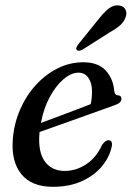

<svg xmlns="http://www.w3.org/2000/svg" viewBox="-20 -691 494 720"><path d="M399 -141.5Q391 -102.5 362.8 -68Q334.5 -33.5 287.8 -12Q241 9.5 178.5 9.5Q98.5 9.5 60 -38Q21.5 -85.5 28 -168.5Q32.5 -227 55 -279.2Q77.5 -331.5 113.8 -371.5Q150 -411.5 195.8 -434.5Q241.5 -457.5 292.5 -457.5Q348.5 -457.5 376.8 -426.2Q405 -395 408.5 -349.5Q410.5 -334 422 -333.5Q434.5 -333.5 435.5 -321.5Q436 -305 410 -296.5Q388.5 -289 352.8 -276Q317 -263 276 -248.5Q235 -234 196 -220Q157 -206 128.5 -196Q128.5 -194 128 -192Q122 -121.5 148 -85.8Q174 -50 223 -50Q264.5 -50 302.5 -74.5Q340.5 -99 363 -148Q376 -166 387.5 -165Q403.5 -164 399 -141.5ZM274.5 -418.5Q247 -418.5 218.2 -394Q189.5 -369.5 166.5 -327Q143.5 -284.5 133.5 -230Q160.5 -240 194.8 -252.8Q229 -265.5 262.2 -278.2Q295.5 -291 320 -300.5Q325 -319.5 325 -348.5Q325 -379.5 311.5 -399Q298 -418.5 274.5 -418.5ZM348 -617Q368.5 -643.5 387.2 -658.5Q406 -673.5 426.5 -670.5Q445 -668 451 -654.2Q457 -640.5 450.5 -625Q444 -607.5 428.5 -594.5Q413 -581.5 389.5 -568.5L288 -504Q282 -501 276.2 -500.8Q270.5 -500.5 267.5 -504.5Q264.5 -508.5 267 -514Q269.5 -519.5 274 -525.5Z"/></svg>

Font: Fraunces 72pt Soft
Style: Italic
Weight: 400
Italic angle: -16°
Version: Version 1.000;[b76b70a41]